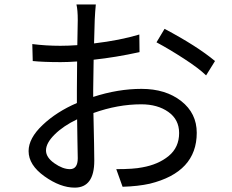

<svg xmlns="http://www.w3.org/2000/svg" viewBox="-20 -816 1040 862"><path d="M293.9 -56.6Q329.1 -56.6 329.1 -105.5Q329.1 -125 327.6 -187Q326.2 -249 326.2 -280.3Q264.6 -251 225.6 -212.4Q186.5 -173.8 186.5 -140.6Q186.5 -109.4 224.1 -83Q261.7 -56.6 293.9 -56.6ZM398.4 -414.1V-380.9Q509.8 -417 615.2 -417Q723.6 -417 793.5 -362.3Q863.3 -307.6 863.3 -219.7Q863.3 -43 652.3 8.8Q599.6 20.5 530.3 22.5L502 -56.6Q580.1 -56.6 618.2 -64.5Q690.4 -77.1 737.3 -115.7Q784.2 -154.3 784.2 -218.8Q784.2 -279.3 735.8 -313.5Q687.5 -347.7 614.3 -347.7Q508.8 -347.7 399.4 -308.6Q403.3 -140.6 403.3 -94.7Q403.3 26.4 315.4 26.4Q251 26.4 179.7 -24.4Q108.4 -75.2 108.4 -137.7Q108.4 -195.3 171.4 -254.9Q234.4 -314.5 325.2 -353.5V-410.2Q325.2 -496.1 326.2 -540Q285.2 -537.1 252.9 -537.1Q174.8 -537.1 127 -542L125 -618.2Q186.5 -610.4 251 -610.4Q286.1 -610.4 327.1 -613.3Q329.1 -716.8 329.1 -725.6Q329.1 -771.5 323.2 -795.9H410.2Q407.2 -766.6 405.3 -727.5Q404.3 -695.3 402.3 -621.1Q518.6 -634.8 605.5 -661.1L606.4 -582Q500 -558.6 400.4 -547.9Q398.4 -454.1 398.4 -414.1ZM682.6 -626 718.8 -686.5Q864.3 -609.4 945.3 -542L905.3 -477.5Q872.1 -509.8 805.7 -552.7Q739.3 -595.7 682.6 -626Z"/></svg>

Font: Gen Shin Gothic Regular
Style: Regular
Weight: 400
Designer: [Source Han Sans]
Ryoko NISHIZUKA  (kana & ideographs); Paul D. Hunt (Latin, Greek & Cyrillic); Wenlong ZHANG  (bopomofo
Version: Version 1.002.20150607